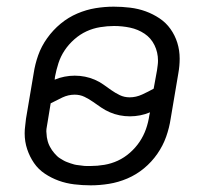

<svg xmlns="http://www.w3.org/2000/svg" viewBox="-20 -548 640 576"><path d="M252 8Q227 8 202.5 5Q178 2 156 -6Q134 -14 114.5 -27Q95 -40 82 -59Q69 -78 61.5 -100.5Q54 -123 54 -148Q54 -159 55.5 -170Q57 -181 58 -192L81 -328Q85 -355 94.5 -382Q104 -409 121.5 -433.5Q139 -458 162 -477Q185 -496 212 -507.5Q239 -519 266.5 -523.5Q294 -528 321 -528Q346 -528 370.5 -525Q395 -522 417 -514Q439 -506 458.5 -493Q478 -480 491.5 -461Q505 -442 512 -419.5Q519 -397 519 -372Q519 -361 518 -350Q517 -339 515 -328L492 -192Q488 -165 478.5 -138Q469 -111 452 -86.5Q435 -62 412 -43Q389 -24 362 -12.5Q335 -1 307 3.5Q279 8 252 8ZM369 -256Q388 -256 406.5 -264.5Q425 -273 441 -282L451 -337Q452 -345 453 -352Q454 -359 454 -366Q454 -391 443.5 -412.5Q433 -434 413.5 -447Q394 -460 370.5 -465Q347 -470 322 -470Q302 -470 280.5 -466.5Q259 -463 239.5 -454Q220 -445 203 -430Q186 -415 174 -397Q162 -379 155.5 -359Q149 -339 145 -318L144 -309Q158 -315 173.5 -318Q189 -321 204 -321Q220 -321 235 -318Q250 -315 264 -309Q278 -303 290 -294.5Q302 -286 314 -277.5Q326 -269 339.5 -262.5Q353 -256 369 -256ZM252 -50Q272 -50 293 -53.5Q314 -57 333.5 -66Q353 -75 370 -90Q387 -105 399 -123Q411 -141 418 -161Q425 -181 428 -202L430 -211Q416 -205 400.5 -202Q385 -199 370 -199Q354 -199 339 -202Q324 -205 310 -211Q296 -217 283.5 -225.5Q271 -234 259 -242.5Q247 -251 233.5 -257.5Q220 -264 204 -264Q185 -264 167 -255.5Q149 -247 132 -238L123 -183Q122 -175 120.5 -168Q119 -161 119 -154Q120 -138 120.5 -136.5Q121 -135 122 -129.5Q123 -124 125 -118.5Q127 -113 130 -107.5Q133 -102 136 -97.5Q139 -93 143 -88.5Q147 -84 151 -80Q155 -76 160 -73Q165 -70 170 -67Q175 -64 180.5 -62Q186 -60 191.5 -58Q197 -56 203 -54.5Q209 -53 215 -52.5Q221 -52 227 -51Q233 -50 239.5 -50Q246 -50 252 -50Z"/></svg>

Font: Iosevka Aile Light
Style: Italic
Weight: 300
Italic angle: -9°
Designer: Belleve Invis
Foundry: Belleve Invis
Version: Version 31.1.0; ttfautohint (v1.8.4)